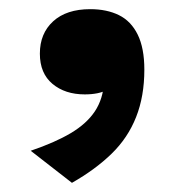

<svg xmlns="http://www.w3.org/2000/svg" viewBox="-20 -198 396 419"><path d="M137 201 47 131Q100 113 134.5 92.5Q169 72 187 45Q205 18 207 -19Q207 -29 209.5 -33Q212 -37 216 -36Q220 -35 225 -30Q230 -25 236 -19Q227 -9 216 -3Q205 3 192.5 5.5Q180 8 165 8Q122 8 94.5 -15Q67 -38 67 -81Q67 -125 96 -151.5Q125 -178 177 -178Q213 -178 239.5 -165Q266 -152 280.5 -122.5Q295 -93 295 -46Q295 12 277 57.5Q259 103 223.5 137.5Q188 172 137 201Z"/></svg>

Font: Roboto Serif SemiCondensed
Style: Bold
Weight: 700
Width: 4
Designer: Greg Gazdowicz
Foundry: Commercial Type
Version: Version 1.007